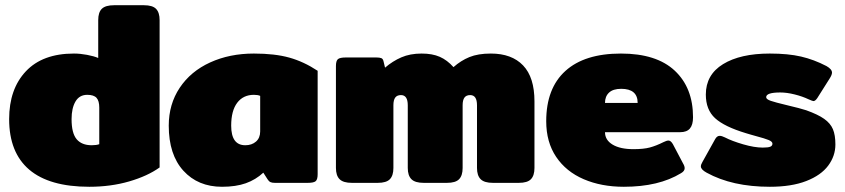

<svg xmlns="http://www.w3.org/2000/svg" viewBox="-20 -700 3233 735"><path d="M15 -244Q15 -359 79 -427Q143 -495 263 -495Q287 -495 313.5 -490Q340 -485 356 -478V-623Q356 -653 370 -666.5Q384 -680 417 -680H531Q564 -680 577.5 -666Q591 -652 591 -623V-59Q545 -26 474.5 -5.5Q404 15 322 15Q169 15 92 -50.5Q15 -116 15 -244ZM360 -148V-288Q360 -314 349.5 -325.5Q339 -337 314 -337Q284 -337 269 -311.5Q254 -286 254 -244Q254 -190 273.5 -167Q293 -144 331 -144Q349 -144 360 -148Z M626 -219Q626 -301 668 -364Q710 -427 784.5 -461Q859 -495 952 -495Q1032 -495 1087.5 -479.5Q1143 -464 1196 -429V-33Q1196 -13 1188.5 -6.5Q1181 0 1158 0H1032Q1021 0 1015 -3Q1009 -6 1004 -14L988 -39Q959 -12 921 1.5Q883 15 830 15Q738 15 682 -46.5Q626 -108 626 -219ZM976 -197V-333Q967 -337 952 -337Q911 -337 888 -306.5Q865 -276 865 -219Q865 -144 919 -144Q944 -144 960 -158Q976 -172 976 -197Z M1266 -57V-447Q1266 -467 1273.5 -473.5Q1281 -480 1304 -480H1420Q1433 -480 1439.5 -477.5Q1446 -475 1448 -466L1454 -441Q1483 -466 1516.5 -480.5Q1550 -495 1594 -495Q1635 -495 1663.5 -482.5Q1692 -470 1716 -443Q1744 -468 1777 -481.5Q1810 -495 1859 -495Q1939 -495 1982.5 -449.5Q2026 -404 2026 -312V-57Q2026 -28 2012.5 -14Q1999 0 1966 0H1867Q1834 0 1820 -14Q1806 -28 1806 -57V-297Q1806 -336 1780 -336Q1765 -336 1758 -326.5Q1751 -317 1751 -297V-57Q1751 -28 1737.5 -14Q1724 0 1691 0H1602Q1569 0 1555 -14Q1541 -28 1541 -57V-297Q1541 -336 1515 -336Q1500 -336 1493 -326.5Q1486 -317 1486 -297V-57Q1486 -28 1472.5 -14Q1459 0 1426 0H1327Q1294 0 1280 -14Q1266 -28 1266 -57Z M2071 -236Q2071 -362 2144.5 -428.5Q2218 -495 2357 -495Q2493 -495 2563 -429.5Q2633 -364 2633 -251Q2633 -222 2621 -208Q2609 -194 2584 -194H2296Q2296 -164 2325 -146.5Q2354 -129 2405 -129Q2444 -129 2468 -135.5Q2492 -142 2520 -156Q2532 -162 2539 -162Q2548 -162 2556 -148L2595 -74Q2601 -64 2601 -56Q2601 -45 2587 -37Q2502 15 2368 15Q2282 15 2214.5 -14Q2147 -43 2109 -99.5Q2071 -156 2071 -236ZM2421 -306Q2421 -360 2358 -360Q2327 -360 2311.5 -345.5Q2296 -331 2296 -306Z M2685 -39Q2663 -51 2663 -63Q2663 -70 2669 -80L2718 -168Q2725 -180 2735 -180Q2743 -180 2755 -174Q2782 -160 2825 -147.5Q2868 -135 2900 -135Q2921 -135 2929 -138.5Q2937 -142 2937 -150Q2937 -158 2922.5 -164Q2908 -170 2874 -179Q2864 -182 2854.5 -184.5Q2845 -187 2836 -190Q2753 -215 2717.5 -247.5Q2682 -280 2682 -338Q2682 -414 2748 -454.5Q2814 -495 2927 -495Q2997 -495 3046.5 -483.5Q3096 -472 3144 -447Q3165 -435 3165 -422Q3165 -414 3157 -401L3109 -325Q3101 -313 3094 -313Q3091 -313 3075 -320Q3052 -331 3022 -338.5Q2992 -346 2967 -346Q2913 -346 2913 -328Q2913 -320 2930.5 -314Q2948 -308 2990 -298Q3045 -285 3066 -278Q3111 -262 3135 -245Q3159 -228 3168.5 -205.5Q3178 -183 3178 -147Q3178 -103 3150.5 -66Q3123 -29 3066.5 -7Q3010 15 2927 15Q2783 15 2685 -39Z"/></svg>

Font: Mitr
Style: Bold
Weight: 700
Designer: Thanarat Vachiruckul
Foundry: Cadson Demak
Version: Version 1.002